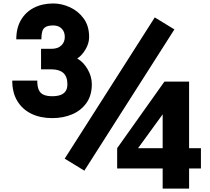

<svg xmlns="http://www.w3.org/2000/svg" viewBox="-20 -925 1219 1117"><path d="M1080.1 -63V-450.2H936.5L661.6 -63V55.2H926.3V172.4H1080.1V55.2H1148.9V-63ZM926.3 -63H783.2L926.3 -259.8ZM51.3 -456.1Q51.3 -385.3 81.1 -336.7Q110.8 -288.1 163.3 -262.9Q215.8 -237.8 284.2 -237.8Q347.7 -237.8 399.9 -260Q452.1 -282.2 483.2 -326.2Q514.2 -370.1 514.2 -434.6Q514.2 -481 489 -523.4Q463.9 -565.9 429.2 -584.5Q456.5 -602.1 477.5 -637.5Q498.5 -672.9 498.5 -709.5Q498.5 -774.4 466.8 -817.6Q435.1 -860.8 387 -882.8Q338.9 -904.8 289.6 -904.8Q226.6 -904.8 178 -880.1Q129.4 -855.5 102.1 -808.8Q74.7 -762.2 74.7 -696.3H220.7Q220.7 -724.1 225.8 -741.9Q231 -759.8 245.8 -768.3Q260.7 -776.9 289.6 -776.9Q310.5 -776.9 325.4 -768.6Q340.3 -760.3 348.6 -745.4Q356.9 -730.5 356.9 -709.5Q356.9 -679.2 336.4 -660.2Q315.9 -641.1 280.3 -641.1H218.8V-521.5H280.3Q324.7 -521.5 348.4 -500.5Q372.1 -479.5 372.1 -434.6Q372.1 -409.2 361.1 -393.8Q350.1 -378.4 330.3 -371.8Q310.5 -365.2 284.2 -365.2Q251.5 -365.2 232.2 -374.5Q212.9 -383.8 204.8 -403.8Q196.8 -423.8 196.8 -456.1ZM470.7 67.9 994.6 -753.9 880.4 -823.7 356.4 -2Z"/></svg>

Font: Estedad-VF-FD Black
Style: Regular
Weight: 900
Designer: Amin Abedi
Version: Version 4.000